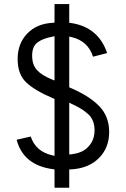

<svg xmlns="http://www.w3.org/2000/svg" viewBox="-20 -798 610 930"><path d="M244.1 -688.5V-778.3H315.4V-687.5L324.2 -686.5Q456.1 -667 499 -541L430.7 -523.4Q406.2 -599.6 327.1 -618.2L315.4 -621.1V-375Q409.2 -335.9 459 -285.6Q508.8 -235.4 508.8 -158.7Q508.8 -82 459 -32.2Q409.2 17.6 324.2 22.5H315.4V111.3H244.1V22.5L236.3 21.5Q92.8 2 60.5 -121.1L128.9 -136.7Q152.3 -64.5 232.4 -45.9L244.1 -43V-318.4L239.3 -321.3H238.3Q150.4 -358.4 107.9 -397.9Q65.4 -437.5 65.4 -512.2Q65.4 -586.9 111.8 -635.3Q158.2 -683.6 235.4 -687.5ZM244.1 -623 233.4 -620.1Q188.5 -612.3 162.1 -592.8Q135.7 -573.2 135.7 -528.8Q135.7 -484.4 158.7 -459Q181.6 -433.6 231.4 -413.1L244.1 -408.2ZM315.4 -49.8 326.2 -50.8Q381.8 -57.6 407.2 -86.9Q438.5 -119.1 438 -168Q437.5 -216.8 408.2 -244.1Q378.9 -271.5 329.1 -293.9L315.4 -300.8Z"/></svg>

Font: BF_TEXT
Style: Regular
Weight: 400
Foundry: EA DICE
Version: Version 1.404